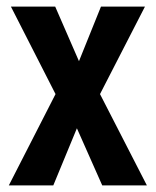

<svg xmlns="http://www.w3.org/2000/svg" viewBox="-20 -564 474 584"><path d="M284.2 -277.8 426.8 0H291L213.9 -173.8L142.1 0H6.8L148.9 -277.8L13.2 -543.9H147.9L220.2 -377.9L287.1 -543.9H420.9Z"/></svg>

Font: Open Sans Hebrew Condensed
Style: Bold
Weight: 700
Width: 3
Foundry: Ascender Corporation, Yanek Iontef
Version: Version 2.001;PS 002.001;hotconv 1.0.70;makeotf.lib2.5.58329